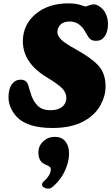

<svg xmlns="http://www.w3.org/2000/svg" viewBox="-20 -739 659 1135"><path d="M142.1 -246.6Q147.9 -235.8 152.8 -214.8Q162.6 -181.2 166.5 -171.4Q174.3 -152.3 182.6 -139.2Q190.9 -126 203.6 -113.3Q216.3 -100.6 235.1 -94Q253.9 -87.4 278.3 -87.4Q322.8 -87.4 347.4 -107.4Q372.1 -127.4 372.1 -158.7Q372.1 -189.9 349.4 -214.8Q326.7 -239.7 254.9 -283.2Q115.2 -368.2 115.2 -494.6Q115.2 -592.3 190.2 -655.8Q265.1 -719.2 385.7 -719.2Q414.6 -719.2 435.8 -714.6Q457 -710 468.8 -705.3Q480.5 -700.7 487.3 -700.7Q489.7 -700.7 506.1 -707Q522.5 -713.4 536.1 -713.4Q546.4 -713.4 559.6 -706.3Q572.8 -699.2 586.2 -685.8Q599.6 -672.4 608.9 -648.7Q618.2 -625 618.2 -596.7Q618.2 -550.3 598.1 -522.9Q580.1 -497.6 548.3 -497.6Q525.4 -497.6 513.2 -508.3Q503.9 -515.6 492.2 -537.1Q480.5 -558.6 477.5 -562.5Q443.8 -611.8 393.1 -611.8Q355.5 -611.8 337.4 -593.5Q319.3 -575.2 319.3 -549.3Q319.3 -537.6 325.9 -525.6Q332.5 -513.7 342 -504.4Q351.6 -495.1 368.2 -483.6Q384.8 -472.2 398.2 -464.6Q411.6 -457 433.3 -444.6Q455.1 -432.1 467.8 -424.3Q546.9 -376 575.4 -333.7Q604 -291.5 604 -227.5Q604 -172.4 574.7 -118.4Q545.4 -64.5 486.3 -28.8Q411.1 17.6 290.5 17.6Q141.6 17.6 79.1 -48.3Q59.1 -68.8 44.7 -99.6Q30.3 -130.4 30.3 -163.6Q30.3 -213.9 50.3 -241Q70.3 -268.1 102.5 -268.1Q130.9 -268.1 142.1 -246.6ZM228 352.5Q228 340.3 247.1 325.2Q257.8 316.4 269 298.6Q280.3 280.8 280.3 260.7Q280.3 251.5 272.7 246.1Q265.1 240.7 254.4 236.3Q243.7 231.9 232.9 225.1Q222.2 218.3 214.6 202.1Q207 186 207 161.6Q207 123 235.8 96.4Q264.6 69.8 304.2 69.8Q344.2 69.8 366.2 96.7Q388.2 123.5 388.2 167.5Q388.2 206.5 373.5 246.3Q358.9 286.1 338.9 313.7Q318.8 341.3 299.3 358.6Q279.8 376 268.6 376Q249 376 238.5 368.4Q228 360.8 228 352.5Z"/></svg>

Font: Cooper* ExtraBold
Style: Italic
Weight: 800
Italic angle: -7°
Designer: Owen Earl
Foundry: indestructible type*
Version: Version 0.001